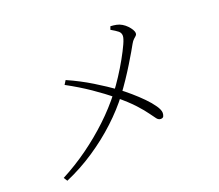

<svg xmlns="http://www.w3.org/2000/svg" viewBox="-122 -906 1244 1089"><g transform="rotate(-20 500.0 -362.0)"><path d="M110 8 96 -14Q180 -58 257 -113.5Q334 -169 402.5 -233.5Q471 -298 526 -369Q553 -404 581 -447Q609 -490 633 -533Q657 -576 672 -609Q687 -642 687 -657Q687 -675 673.5 -686Q660 -697 632 -713L639 -732Q659 -731 675.5 -727.5Q692 -724 707 -715Q722 -706 734 -693.5Q746 -681 753.5 -668.5Q761 -656 761 -645Q761 -637 755 -631.5Q749 -626 740.5 -618.5Q732 -611 723 -595Q716 -582 700 -554.5Q684 -527 662 -491Q640 -455 614.5 -417Q589 -379 563 -344Q511 -275 440 -209Q369 -143 285 -87Q201 -31 110 8ZM281 -508 296 -532Q373 -498 440 -457Q507 -416 563 -376Q590 -356 622.5 -328Q655 -300 684 -270.5Q713 -241 731.5 -214Q750 -187 750 -169Q750 -159 746 -149.5Q742 -140 728 -140Q715 -140 705 -152.5Q695 -165 677.5 -190Q660 -215 625.5 -253Q591 -291 530 -341Q481 -382 418 -425Q355 -468 281 -508Z"/></g></svg>

Font: Source Han Serif JP VF
Style: Regular
Weight: 250
Designer: Ryoko NISHIZUKA 西塚涼子 (kana & ideographs); Frank Grießhammer (Latin, Greek & Cyrillic); Wenlong ZHANG 张文龙 (bopomofo); San
Foundry: Adobe
Version: Version 2.001;hotconv 1.1.0;makeotfexe 2.6.0